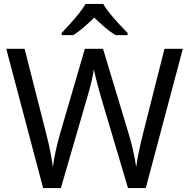

<svg xmlns="http://www.w3.org/2000/svg" viewBox="-20 -964 970 984"><path d="M917 -714 727 0H636L497 -468Q489 -497 481 -526Q473 -555 468 -577.5Q463 -600 461 -609Q460 -596 450.5 -553.5Q441 -511 427 -465L292 0H201L12 -714H106L217 -278Q229 -232 237.5 -189Q246 -146 251 -108Q256 -147 266 -193Q276 -239 289 -283L415 -714H508L639 -280Q653 -234 663 -188.5Q673 -143 678 -108Q683 -145 692 -188.5Q701 -232 713 -279L823 -714ZM509 -944Q521 -922 543.5 -894.5Q566 -867 590.5 -840.5Q615 -814 634 -795V-784H572Q546 -800 518 -823.5Q490 -847 463 -874Q436 -847 409 -824Q382 -801 356 -784H296V-795Q315 -815 338.5 -841Q362 -867 384 -894.5Q406 -922 419 -944Z"/></svg>

Font: Noto Sans Tirhuta
Style: Regular
Weight: 400
Designer: Monotype Design Team
Foundry: Monotype Imaging Inc.
Version: Version 2.003; ttfautohint (v1.8.4.7-5d5b)